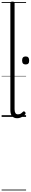

<svg xmlns="http://www.w3.org/2000/svg" viewBox="-20 -1443 380 2371"><path d="M192 17Q152 17 130 -8Q108 -33 108 -82V-1404Q108 -1414 114 -1418.5Q120 -1423 133 -1423Q147 -1423 153.5 -1418.5Q160 -1414 160 -1404V-94Q160 -63 170 -47Q180 -31 202 -31Q213 -31 223 -34Q233 -37 243 -44.5Q253 -52 263 -62Q269 -68 275.5 -68Q282 -68 289 -60Q294 -55 295.5 -48.5Q297 -42 293 -35Q282 -19 265.5 -7.5Q249 4 230 10.5Q211 17 192 17ZM297 -647Q275 -647 264 -659Q253 -671 253 -697Q253 -721 264 -733.5Q275 -746 297 -746Q319 -746 329.5 -733.5Q340 -721 340 -697Q341 -671 330 -659Q319 -647 297 -647ZM0 898H302V908H0ZM0 -20H302V0H0ZM0 -505H302V-500H0ZM0 -1418H302V-1408H0Z"/></svg>

Font: Playwrite FR Trad Guides
Style: Regular
Weight: 400
Designer: Veronika Burian, José Scaglione
Foundry: TypeTogether
Version: Version 1.003